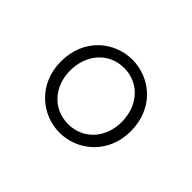

<svg xmlns="http://www.w3.org/2000/svg" viewBox="-69 -863 474 474"><g transform="rotate(45 168.0 -625.5)"><path d="M168 -498C230 -498 290 -546 290 -625C290 -706 230 -753 168 -753C106 -753 46 -706 46 -625C46 -546 106 -498 168 -498ZM168 -528C115 -528 78 -570 78 -625C78 -682 115 -724 168 -724C221 -724 258 -682 258 -625C258 -570 221 -528 168 -528Z"/></g></svg>

Font: Noto Sans JP Thin
Style: Regular
Weight: 100
Designer: Ryoko NISHIZUKA 西塚涼子 (kana, bopomofo & ideographs); Paul D. Hunt (Latin, Greek & Cyrillic); Sandoll Communications 산돌커뮤니
Foundry: Adobe
Version: Version 2.004;hotconv 1.0.118;makeotfexe 2.5.65603